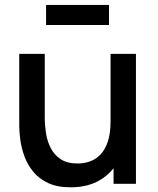

<svg xmlns="http://www.w3.org/2000/svg" viewBox="-20 -764 655 798"><path d="M171.5 -660V-743.5H433V-660ZM273.5 14.5Q217.5 14.5 179.5 -3.5Q141.5 -21.5 117.8 -50.8Q94 -80 81.5 -114.5Q69 -149 64.5 -182Q60 -215 60 -240V-540H166V-274.5Q166 -243 171.2 -209.8Q176.5 -176.5 191.2 -148Q206 -119.5 232.8 -102Q259.5 -84.5 302.5 -84.5Q330.5 -84.5 355.5 -93.8Q380.5 -103 399.2 -123.5Q418 -144 428.8 -177.5Q439.5 -211 439.5 -259L504.5 -234.5Q504.5 -161 477 -104.8Q449.5 -48.5 398 -17Q346.5 14.5 273.5 14.5ZM452 0V-156H439.5V-540H545V0Z"/></svg>

Font: Manrope ExtraLight SemiBold
Style: Regular
Weight: 600
Version: Version 4.504